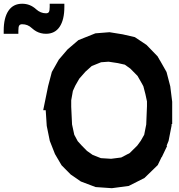

<svg xmlns="http://www.w3.org/2000/svg" viewBox="-208 -986 940 1011"><path d="M668.9 -606.9 688.5 -531.7 698.7 -450.2V-333H695.8L695.3 -323.7L679.7 -244.1L669.4 -218.8L671.9 -217.3L644 -158.7L643.1 -159.2L622.6 -116.7L552.7 -48.8L469.7 -6.8L380.9 4.9L295.4 -1L217.8 -30.3L164.6 -66.9L116.2 -115.7L81.5 -174.8L54.2 -244.1L38.1 -323.2L32.7 -405.8H19.5L45.4 -532.7L64.9 -606.9L101.6 -671.9L147.5 -725.6L205.1 -774.9L294.4 -810.5L368.7 -816.4L438 -805.2L502 -790.5L563.5 -749.5L621.6 -689.5L622.6 -688Q623.5 -686 625.2 -683.1Q627 -680.2 628.7 -677.5Q630.4 -674.8 631.3 -672.4Q632.3 -671.4 633.5 -668.9Q634.8 -666.5 635.7 -665.5ZM562 -330.6 565.9 -426.8V-452.1L557.6 -490.7L546.9 -531.7L539.6 -545.4L516.1 -586.4L478 -625L449.2 -645.5L412.1 -653.8L363.8 -661.1L324.2 -658.2L274.9 -638.2L242.2 -608.9L209.5 -571.8L188.5 -535.2L175.8 -507.3L167 -458V-423.8L171.4 -330.6L183.1 -276.4L201.2 -242.7L221.7 -220.2L250 -191.4L279.8 -170.4L323.2 -153.3L377 -149.9L430.2 -156.7L475.1 -180.2L514.6 -219.2L533.2 -244.6L537.1 -251.5L551.3 -276.4ZM-188.5 -824.7Q-188.5 -892.1 -163.6 -929.2Q-138.7 -966.3 -91.3 -966.3Q-49.3 -966.3 -18.1 -937.5Q5.4 -916 34.2 -916Q44.9 -916 49.3 -922.6Q53.7 -929.2 53.7 -949.7V-966.3H130.9V-949.7Q130.9 -882.3 106.2 -845.2Q81.5 -808.1 34.2 -808.1Q20.5 -808.1 7.6 -811.3Q-5.4 -814.5 -17.1 -821Q-28.8 -827.6 -39.1 -836.9Q-50.8 -848.1 -63.7 -853.3Q-76.7 -858.4 -91.3 -858.4Q-102.1 -858.4 -106.7 -851.8Q-111.3 -845.2 -111.3 -824.7V-808.1H-188.5Z"/></svg>

Font: Gap Sans
Style: Black
Weight: 400
Designer: Alexandre Liziard and Etienne Ozeray
Foundry: Interstices.io
Version: Version 1.6.1 - December 3. 2014